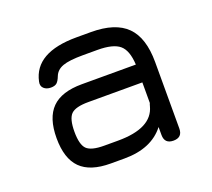

<svg xmlns="http://www.w3.org/2000/svg" viewBox="-91 -611 803 728"><g transform="rotate(-20 310.0 -247.0)"><path d="M240 0Q158 0 119 -39Q80 -78 80 -160Q80 -242 119 -281Q158 -320 240 -320H458Q455 -378 429 -400Q403 -422 340 -422H282Q226 -422 200 -412.5Q174 -403 165 -380Q158 -362 150 -355Q142 -348 126 -348Q108 -348 97.5 -358Q87 -368 91 -385Q114 -494 282 -494H340Q438 -494 484 -448Q530 -402 530 -304V-36Q530 0 494 0Q458 0 458 -36V-68Q405 0 296 0ZM296 -72Q433 -72 454 -153Q456 -161 458 -165V-248H240Q188 -248 170 -230Q152 -212 152 -160Q152 -108 170 -90Q188 -72 240 -72Z"/></g></svg>

Font: Jura SemiBold
Style: Regular
Weight: 600
Designer: Daniel Johnson, Alexei Vanyashin
Foundry: Daniel Johnson
Version: Version 5.103